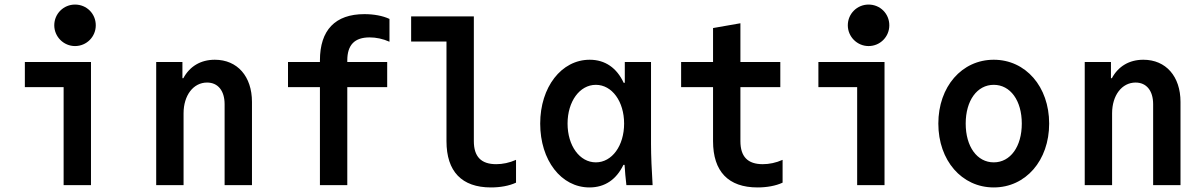

<svg xmlns="http://www.w3.org/2000/svg" viewBox="-20 -812 5260 842"><path d="M379 -540H89V-430H259V0H379ZM218 -701C218 -651 259 -610 309 -610C360 -610 400 -651 400 -701C400 -752 360 -792 309 -792C259 -792 218 -752 218 -701Z M665 0H785V-315C785 -394 828 -450 888 -450C936 -450 965 -414 965 -355V0H1085V-365C1085 -477 1021 -550 922 -550C860 -550 812 -521 784 -469H780V-540H665Z M1383 0H1503V-430H1678V-540H1503V-547C1503 -615 1535 -648 1601 -648C1629 -648 1659 -642 1688 -629V-729C1658 -743 1619 -750 1578 -750C1450 -750 1383 -680 1383 -547V-540H1243V-430H1383Z M2058 -193V-740H1783V-630H1938V-193C1938 -60 2005 10 2133 10C2174 10 2213 3 2243 -11V-111C2214 -98 2184 -92 2156 -92C2090 -92 2058 -125 2058 -193Z M2714 -89H2719C2721 -60 2723 -32 2727 0H2842C2838 -63 2835 -129 2835 -180V-540H2720V-449H2715C2685 -514 2634 -550 2566 -550C2442 -550 2349 -430 2349 -270C2349 -109 2441 10 2565 10C2633 10 2683 -25 2714 -89ZM2717 -270C2717 -173 2664 -100 2593 -100C2522 -100 2469 -173 2469 -270C2469 -367 2522 -440 2593 -440C2664 -440 2717 -367 2717 -270Z M3227 -193V-430H3402V-540H3227V-710L3107 -689V-540H2967V-430H3107V-193C3107 -60 3174 10 3302 10C3343 10 3382 3 3412 -11V-111C3383 -98 3353 -92 3325 -92C3259 -92 3227 -125 3227 -193Z M3859 -540H3569V-430H3739V0H3859ZM3698 -701C3698 -651 3739 -610 3789 -610C3840 -610 3880 -651 3880 -701C3880 -752 3840 -792 3789 -792C3739 -792 3698 -752 3698 -701Z M4338 10C4478 10 4581 -108 4581 -270C4581 -432 4478 -550 4338 -550C4198 -550 4095 -432 4095 -270C4095 -108 4198 10 4338 10ZM4338 -100C4265 -100 4215 -169 4215 -270C4215 -371 4265 -440 4338 -440C4411 -440 4461 -371 4461 -270C4461 -169 4411 -100 4338 -100Z M4737 0H4857V-315C4857 -394 4900 -450 4960 -450C5008 -450 5037 -414 5037 -355V0H5157V-365C5157 -477 5093 -550 4994 -550C4932 -550 4884 -521 4856 -469H4852V-540H4737Z"/></svg>

Font: CommitMono-dimboump
Style: Bold
Weight: 700
Monospace: yes
Designer: Eigil Nikolajsen
Foundry: Eigil Nikolajsen
Version: Version 1.143